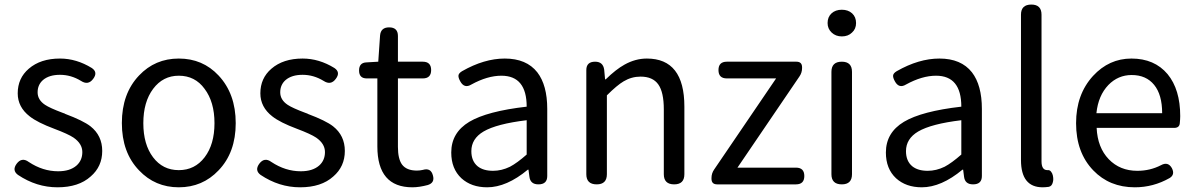

<svg xmlns="http://www.w3.org/2000/svg" viewBox="-20 -797 5163 830"><path d="M228.5 12.7Q137.7 12.7 57.6 -41Q31.2 -60.5 51.8 -88.9Q74.2 -119.1 104.5 -96.7Q165 -56.6 231.4 -56.6Q282.2 -56.6 310.5 -81.1Q335.9 -103.5 335.9 -139.6Q335.9 -175.8 297.9 -202.1Q274.4 -217.8 214.8 -240.2Q141.6 -267.6 108.4 -293.9Q56.6 -334 56.6 -393.6Q56.6 -459 104.5 -500Q155.3 -543.9 239.3 -543.9Q310.5 -543.9 377 -502.9Q404.3 -484.4 382.8 -456.1Q361.3 -426.8 330.1 -447.3Q287.1 -473.6 239.3 -473.6Q192.4 -473.6 166 -451.2Q142.6 -430.7 142.6 -397.9Q142.6 -365.2 174.8 -343.8Q195.3 -330.1 250 -309.6Q256.8 -306.6 260.7 -305.7L261.7 -304.7Q339.8 -275.4 371.1 -251Q421.9 -210.9 421.9 -144.5Q421.9 -77.1 372.1 -34.2Q320.3 12.7 228.5 12.7Z M752.9 12.7Q650.4 12.7 581.1 -60.5Q506.8 -137.7 506.8 -265.1Q506.8 -392.6 581.1 -470.7Q650.4 -543.9 752.9 -543.9Q856.4 -543.9 924.8 -470.7Q999 -391.6 999 -264.6Q999 -137.7 924.8 -60.5Q855.5 12.7 752.9 12.7ZM752.9 -61.5Q822.3 -61.5 864.7 -117.2Q907.2 -172.9 907.2 -264.6Q907.2 -356.4 864.3 -413.1Q823.2 -469.7 752.9 -469.7Q684.6 -469.7 642.1 -413.1Q599.6 -356.4 599.6 -264.6Q599.6 -172.9 641.6 -117.2Q683.6 -61.5 752.9 -61.5Z M1277.3 12.7Q1186.5 12.7 1106.4 -41Q1080.1 -60.5 1100.6 -88.9Q1123 -119.1 1153.3 -96.7Q1213.9 -56.6 1280.3 -56.6Q1331.1 -56.6 1359.4 -81.1Q1384.8 -103.5 1384.8 -139.6Q1384.8 -175.8 1346.7 -202.1Q1323.2 -217.8 1263.7 -240.2Q1190.4 -267.6 1157.2 -293.9Q1105.5 -334 1105.5 -393.6Q1105.5 -459 1153.3 -500Q1204.1 -543.9 1288.1 -543.9Q1359.4 -543.9 1425.8 -502.9Q1453.1 -484.4 1431.6 -456.1Q1410.2 -426.8 1378.9 -447.3Q1335.9 -473.6 1288.1 -473.6Q1241.2 -473.6 1214.8 -451.2Q1191.4 -430.7 1191.4 -397.9Q1191.4 -365.2 1223.6 -343.8Q1244.1 -330.1 1298.8 -309.6Q1305.7 -306.6 1309.6 -305.7L1310.5 -304.7Q1388.7 -275.4 1419.9 -251Q1470.7 -210.9 1470.7 -144.5Q1470.7 -77.1 1420.9 -34.2Q1369.1 12.7 1277.3 12.7Z M1762.7 12.7Q1611.3 12.7 1611.3 -164.1V-458H1565.4Q1532.2 -458 1532.2 -492.2Q1532.2 -526.4 1564.5 -527.3L1615.2 -530.3L1623 -643.6Q1626 -678.7 1662.1 -678.7Q1700.2 -678.7 1700.2 -641.6V-530.3H1807.6Q1843.8 -530.3 1843.8 -494.1Q1843.8 -458 1807.6 -458H1771.5H1700.2V-162.1Q1700.2 -110.4 1717.8 -85.9Q1737.3 -59.6 1782.2 -59.6Q1794.9 -59.6 1807.6 -62.5Q1842.8 -73.2 1851.6 -38.1Q1860.4 -6.8 1829.1 2.9Q1792 12.7 1762.7 12.7Z M2085.9 12.7Q2017.6 12.7 1974.6 -26.4Q1930.7 -67.4 1930.7 -137.7Q1930.7 -223.6 2008.8 -270.5Q2085.9 -316.4 2256.8 -335.9Q2256.8 -469.7 2147.5 -469.7Q2086.9 -469.7 2017.6 -431.6Q1987.3 -413.1 1969.7 -445.3Q1960.9 -460.9 1961.9 -470.7Q1962.9 -480.5 1977.5 -489.3Q2073.2 -543.9 2162.1 -543.9Q2255.9 -543.9 2302.7 -484.4Q2345.7 -428.7 2345.7 -326.2V-163.1V-36.1Q2345.7 0 2307.6 0Q2272.5 0 2268.6 -33.2L2264.6 -63.5H2261.7Q2169.9 12.7 2085.9 12.7ZM2111.3 -58.6Q2148.4 -58.6 2184.6 -76.2Q2215.8 -92.8 2256.8 -128.9V-203.1V-277.3Q2127 -261.7 2070.3 -228.5Q2017.6 -197.3 2017.6 -143.6Q2017.6 -100.6 2044.9 -78.1Q2069.3 -58.6 2111.3 -58.6Z M2559.6 0Q2514.6 0 2514.6 -43.9V-264.6V-494.1Q2514.6 -530.3 2552.7 -530.3Q2586.9 -530.3 2591.8 -496.1L2595.7 -454.1H2598.6Q2642.6 -497.1 2679.7 -517.6Q2726.6 -543.9 2776.4 -543.9Q2938.5 -543.9 2938.5 -335.9V-43.9Q2938.5 0 2894.5 0Q2849.6 0 2849.6 -43.9V-324.2Q2849.6 -398.4 2825.7 -432.1Q2801.8 -465.8 2749 -465.8Q2710 -465.8 2675.8 -445.3Q2647.5 -428.7 2603.5 -384.8V-43.9Q2603.5 0 2559.6 0Z M3080.1 0Q3055.7 0 3055.7 -24.4V-27.3Q3055.7 -47.9 3067.4 -64.5L3335 -458H3122.1Q3085.9 -458 3085.9 -494.1Q3085.9 -530.3 3122.1 -530.3H3422.9Q3447.3 -530.3 3447.3 -505.9V-502.9Q3447.3 -482.4 3435.5 -465.8L3168 -72.3H3420.9Q3457 -72.3 3457 -36.1Q3457 0 3420.9 0H3255.9Z M3619.1 0Q3574.2 0 3574.2 -43.9V-486.3Q3574.2 -530.3 3619.1 -530.3Q3663.1 -530.3 3663.1 -486.3V-264.6V-43.9Q3663.1 0 3619.1 0ZM3619.1 -639.6Q3592.8 -639.6 3575.2 -656.2Q3557.6 -672.9 3557.6 -697.3Q3557.6 -723.6 3574.7 -739.3Q3591.8 -754.9 3619.1 -754.9Q3646.5 -754.9 3663.6 -739.3Q3680.7 -723.6 3680.7 -697.3Q3680.7 -671.9 3663.1 -656.2Q3646.5 -639.6 3619.1 -639.6Z M3964.8 12.7Q3896.5 12.7 3853.5 -26.4Q3809.6 -67.4 3809.6 -137.7Q3809.6 -223.6 3887.7 -270.5Q3964.8 -316.4 4135.7 -335.9Q4135.7 -469.7 4026.4 -469.7Q3965.8 -469.7 3896.5 -431.6Q3866.2 -413.1 3848.6 -445.3Q3839.8 -460.9 3840.8 -470.7Q3841.8 -480.5 3856.4 -489.3Q3952.1 -543.9 4041 -543.9Q4134.8 -543.9 4181.6 -484.4Q4224.6 -428.7 4224.6 -326.2V-163.1V-36.1Q4224.6 0 4186.5 0Q4151.4 0 4147.5 -33.2L4143.6 -63.5H4140.6Q4048.8 12.7 3964.8 12.7ZM3990.2 -58.6Q4027.3 -58.6 4063.5 -76.2Q4094.7 -92.8 4135.7 -128.9V-203.1V-277.3Q4005.9 -261.7 3949.2 -228.5Q3896.5 -197.3 3896.5 -143.6Q3896.5 -100.6 3923.8 -78.1Q3948.2 -58.6 3990.2 -58.6Z M4487.3 12.7Q4393.6 12.7 4393.6 -105.5V-733.4Q4393.6 -777.3 4438.5 -777.3Q4482.4 -777.3 4482.4 -733.4V-438.5V-99.6Q4482.4 -61.5 4507.8 -61.5Q4508.8 -61.5 4509.8 -61.5Q4517.6 -62.5 4523.4 -55.2Q4529.3 -47.9 4531.2 -39.1Q4535.2 -21.5 4531.2 -8.8Q4527.3 7.8 4513.7 10.7Q4498 12.7 4487.3 12.7Z M4885.7 12.7Q4776.4 12.7 4706.1 -60.5Q4631.8 -137.7 4631.8 -264.6Q4631.8 -388.7 4705.1 -468.8Q4774.4 -543.9 4871.1 -543.9Q4970.7 -543.9 5027.3 -476.6Q5082 -410.2 5082 -294.9Q5082 -283.2 5080.1 -263.7Q5078.1 -244.1 5055.7 -244.1H4899.4H4720.7Q4724.6 -159.2 4772.9 -108.9Q4821.3 -58.6 4896.5 -58.6Q4952.1 -58.6 4999 -83Q5029.3 -99.6 5045.9 -70.3Q5060.5 -42 5036.1 -27.3Q4965.8 12.7 4885.7 12.7ZM4719.7 -307.6H4861.3H5003.9Q5003.9 -387.7 4969.2 -430.2Q4934.6 -472.7 4872.1 -472.7Q4813.5 -472.7 4771.5 -429.7Q4727.5 -383.8 4719.7 -307.6Z"/></svg>

Font: Bpmf GenSen Rounded R
Style: R
Weight: 400
Foundry: But Ko
Version: Version 1.320